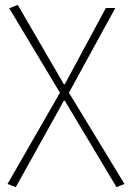

<svg xmlns="http://www.w3.org/2000/svg" viewBox="-20 -560 533 791"><path d="M11 198 227 -178 18 -526 53 -540 243 -213H247L416 -527H455L264 -178L493 198L460 211L247 -145H243L45 211Z"/></svg>

Font: SpoqaHanSans
Style: Thin
Weight: 250
Designer: [Spoqa Han Sans] Dong-huui Kim \uAE40 \uB3D9 \uD718   [Noto Sans] Ryoko NISHIZUKA \u897F \u585A \u6DBC \u5B50  (kana & i
Foundry: Spoqa (http://bi.spoqa.com)
Version: Version 1.004;PS 1.004;hotconv 1.0.82;makeotf.lib2.5.63406